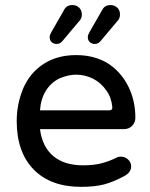

<svg xmlns="http://www.w3.org/2000/svg" viewBox="-20 -726 593 757"><path d="M175.8 -580.1Q175.8 -587.9 182.6 -599.6L232.4 -686.5Q242.2 -706.1 265.6 -706.1Q281.2 -706.1 292 -695.8Q302.7 -685.5 302.7 -668.9Q302.7 -653.3 293 -643.6L225.6 -563.5Q216.8 -552.7 203.1 -552.7Q191.4 -552.7 183.6 -560.1Q175.8 -567.4 175.8 -580.1ZM326.2 -580.1Q326.2 -587.9 333 -599.6L382.8 -686.5Q392.6 -706.1 416 -706.1Q431.6 -706.1 442.4 -695.8Q453.1 -685.5 453.1 -668.9Q453.1 -653.3 443.4 -643.6L376 -563.5Q367.2 -552.7 353.5 -552.7Q341.8 -552.7 334 -560.1Q326.2 -567.4 326.2 -580.1ZM45.9 -249Q45.9 -315.4 71.3 -377Q97.7 -438.5 151.4 -473.6Q205.1 -508.8 280.3 -508.8Q352.5 -508.8 406.2 -475.6Q457 -442.4 485.4 -386.2Q513.7 -330.1 513.7 -261.7Q513.7 -243.2 501 -230Q488.3 -216.8 467.8 -216.8H137.7Q146.5 -147.5 189.9 -110.8Q233.4 -74.2 307.6 -74.2Q346.7 -74.2 377.4 -81.5Q408.2 -88.9 439.5 -104.5Q446.3 -108.4 457 -108.4Q472.7 -108.4 484.9 -97.2Q497.1 -85.9 497.1 -69.3Q497.1 -46.9 470.7 -32.2Q429.7 -9.8 392.6 0.5Q355.5 10.7 299.8 10.7Q179.7 10.7 112.8 -57.6Q45.9 -126 45.9 -249ZM422.9 -303.7Q418.9 -342.8 399.4 -369.1Q377.9 -400.4 346.2 -416Q314.5 -431.6 280.3 -431.6Q249 -431.6 214.8 -417Q180.7 -400.4 160.6 -367.7Q140.6 -335 137.7 -291H411.1Q423.8 -291 422.9 -303.7Z"/></svg>

Font: jf-openhuninn-1.0
Style: Regular
Weight: 400
Designer: [Kosugi Maru]
      Designed by Motoya company      

      [Varela Round]
      Joe Prince(Latin component); Avraham Co
Foundry: justfont CO.,LTD.
Version: 1.0